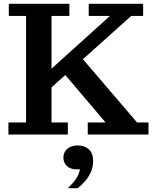

<svg xmlns="http://www.w3.org/2000/svg" viewBox="-20 -702 821 1002"><path d="M222 -222 174 -276 554 -619H443V-682H727V-619H665ZM24 0V-63H116V-619H26V-682H342V-619H249V-63H334V0ZM438 0V-63H531L306 -328L400 -408L695 -63H755V0ZM334 280Q361 255 377.5 230Q394 205 397 181Q359 186 335 169Q311 152 311 119Q311 92 331.5 74.5Q352 57 386 57Q421 57 443.5 77Q466 97 466 138Q466 170 454 196.5Q442 223 423.5 244Q405 265 386 280Z"/></svg>

Font: Montagu Slab 120pt Medium
Style: Regular
Weight: 500
Designer: Florian Karsten
Foundry: Florian Karsten
Version: Version 1.000